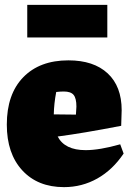

<svg xmlns="http://www.w3.org/2000/svg" viewBox="-20 -755 538 789"><path d="M243 14Q135 14 71.5 -55Q8 -124 8 -243Q8 -368 75.5 -437.5Q143 -507 261 -507Q365 -507 422.5 -453.5Q480 -400 480 -302L478 -238Q395 -222 332.5 -211.5Q270 -201 217 -194Q246 -138 332 -138Q389 -138 474 -162L488 -124Q443 -57 380 -21.5Q317 14 243 14ZM211 -377Q202 -330 201 -285L292 -284L294 -317Q294 -351 282.5 -365Q271 -379 242 -379Q235 -379 227.5 -378.5Q220 -378 211 -377ZM92 -601V-735H421V-601Z"/></svg>

Font: Piazzolla Black
Style: Regular
Weight: 900
Designer: Juan Pablo del Peral
Foundry: Huerta Tipografica
Version: Version 1.330